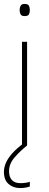

<svg xmlns="http://www.w3.org/2000/svg" viewBox="-22 -741 249 978"><path d="M90 0V-528H116V0ZM103 -659Q88 -659 83 -668Q78 -677 78 -690Q78 -702 83 -711.5Q88 -721 103 -721Q121 -721 125.5 -711.5Q130 -702 130 -690Q130 -677 125.5 -668Q121 -659 103 -659ZM24 131Q24 160 38.5 176Q53 192 82 192Q96 192 109 190Q122 188 130 185V209Q122 212 109 214.5Q96 217 80 217Q46 217 22 196.5Q-2 176 -2 135Q-2 111 8.5 87.5Q19 64 41 39.5Q63 15 98 -11L116 0Q82 27 53 60Q24 93 24 131Z"/></svg>

Font: Noto Sans Symbols Thin
Style: Regular
Weight: 250
Version: Version 2.002